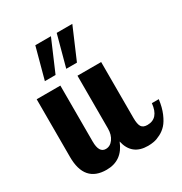

<svg xmlns="http://www.w3.org/2000/svg" viewBox="-176 -878 956 1011"><g transform="rotate(-30 302.0 -372.0)"><path d="M47 -149V-500H191V-160Q191 -91 232 -91Q259 -91 277 -116Q295 -141 295 -179V-500H439V-160Q439 -122 449 -106.5Q459 -91 485 -91Q553 -91 562 -179H604Q598 -132 583 -97Q568 -62 550.5 -43Q533 -24 510.5 -12.5Q488 -1 470 2.5Q452 6 433 6Q335 6 314 -89Q277 6 181 6Q47 6 47 -149ZM132 -561 183 -750H278L197 -561ZM262 -561 313 -750H408L327 -561Z"/></g></svg>

Font: Lobster Two
Style: Bold
Weight: 700
Designer: Pablo Impallari
Foundry: Pablo Impallari. www.impallari.com
Version: Version 1.006